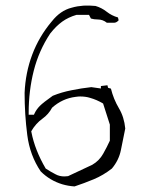

<svg xmlns="http://www.w3.org/2000/svg" viewBox="-20 -689 543 693"><path d="M344.2 -378.4V-369.6L309.6 -374.5Q273.9 -370.6 238.3 -363.3Q202.6 -356.4 170.4 -343.3Q135.7 -318.8 123.5 -306.4Q111.3 -293.9 104.5 -279.3L102.5 -274.9H83.5V-282.2Q83.5 -361.3 101.8 -433.6Q120.1 -505.9 161.1 -567.9Q182.6 -595.2 204.8 -611.1Q227.1 -627 255.9 -635.3H301.3L308.1 -622.1Q319.3 -618.7 333 -618.7Q351.1 -618.7 365.7 -606.9H391.1Q399.4 -606.9 405.8 -613.3L408.2 -615.7L405.8 -626Q383.3 -632.3 365 -646.7Q346.7 -661.1 324.7 -667.5Q311 -668.9 303 -668.9Q294.9 -668.9 290.3 -668.9Q285.6 -668.9 280.3 -668.5Q274.9 -668 269.5 -667.2Q264.2 -666.5 259.3 -666Q248.5 -664.1 238.3 -661.1Q197.8 -650.9 167 -611.8L166.5 -611.3Q120.6 -556.6 96.2 -491.5Q71.8 -426.3 68.8 -353.5Q68.8 -275.9 78.4 -201.9Q87.9 -127.9 127 -70.3Q159.7 -37.6 204.6 -23.9Q226.1 -17.6 249 -16.1Q284.2 -27.8 318.4 -42Q352.5 -56.2 383.8 -80.6Q409.2 -110.8 416.5 -147.9L432.1 -225.1Q428.2 -266.6 409.2 -298.3Q389.6 -331.5 380.4 -369.1L370.1 -372.1L367.7 -381.3ZM212.4 -52.2Q194.3 -52.2 180.2 -60.1Q163.1 -68.8 145 -80.6Q106 -147 93.3 -212.4L92.8 -215.3Q108.9 -243.2 133.3 -260.7Q155.3 -276.4 168 -300.3Q205.1 -333.5 252.9 -339.4Q262.7 -340.8 269 -340.8Q289.1 -340.8 304.7 -335.9Q329.1 -329.1 352.1 -315.4L376.5 -239.3V-181.2Q365.7 -157.7 352.5 -134.3Q338.4 -108.9 313 -94.2L225.6 -53.2Q218.3 -52.2 212.4 -52.2Z"/></svg>

Font: Bakudai
Style: ExtraLight
Weight: 200
Version: Version 1.48